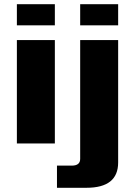

<svg xmlns="http://www.w3.org/2000/svg" viewBox="-20 -680 640 910"><path d="M60 0V-490H240V0ZM60 -560V-660H240V-560ZM250 105H320Q360 105 360 73V-490H540V90Q540 210 390 210H250ZM360 -560V-660H540V-560Z"/></svg>

Font: Xolonium
Style: Bold
Weight: 700
Designer: Severin Meyer
Version: Version 4.2